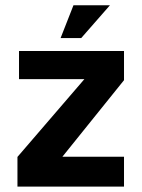

<svg xmlns="http://www.w3.org/2000/svg" viewBox="-20 -695 527 715"><path d="M45 0V-110.6L320 -430.2L334.4 -400.4H50.8V-505H441.8V-396.4L183.6 -75.6L179.4 -111.4H441.8V0ZM205.6 -553.2 253.6 -675.4H389.4L282.4 -553.2Z"/></svg>

Font: Maven Pro VF Beta
Style: Regular
Weight: 400
Designer: Joe Prince
Foundry: Joe Prince
Version: Version 2.002